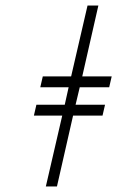

<svg xmlns="http://www.w3.org/2000/svg" viewBox="-20 -672 422 691"><path d="M185 -1 243 -256H349L358 -295H252L267 -358H373L382 -397H276L334 -652H295L236 -397H134L125 -358H227L213 -295H111L102 -256H204L145 -1Z"/></svg>

Font: Libertinus Serif
Style: Italic
Weight: 400
Italic angle: -12°
Designer: Philipp H. Poll, Khaled Hosny
Foundry: Caleb Maclennan
Version: Version 7.050;RELEASE